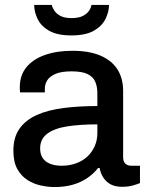

<svg xmlns="http://www.w3.org/2000/svg" viewBox="-20 -743 590 775"><path d="M200 12Q175 12 146 6Q117 0 91.5 -16Q66 -32 50 -60.5Q34 -89 34 -135Q34 -189 59 -224Q84 -259 129 -279Q174 -299 236.5 -307Q299 -315 373 -315V-367Q373 -393 364.5 -413Q356 -433 333.5 -444Q311 -455 269 -455Q227 -455 203.5 -444.5Q180 -434 170.5 -418.5Q161 -403 161 -385V-370H61Q60 -375 60 -380Q60 -385 60 -392Q60 -439 86.5 -471.5Q113 -504 161 -521Q209 -538 272 -538Q340 -538 385.5 -518.5Q431 -499 454 -463Q477 -427 477 -376V-109Q477 -90 486.5 -82Q496 -74 509 -74H545V-4Q533 1 515 6Q497 11 473 11Q446 11 427.5 1.5Q409 -8 397.5 -25.5Q386 -43 382 -65H376Q358 -42 332.5 -24.5Q307 -7 274 2.5Q241 12 200 12ZM229 -74Q260 -74 286.5 -83.5Q313 -93 332 -110.5Q351 -128 362 -152.5Q373 -177 373 -206V-241Q304 -241 252 -233Q200 -225 171 -203.5Q142 -182 142 -144Q142 -121 152 -105.5Q162 -90 182 -82Q202 -74 229 -74ZM268 -600Q212 -600 179 -618.5Q146 -637 132 -666Q118 -695 118 -723H189Q191 -713 199 -700.5Q207 -688 223.5 -679Q240 -670 269 -670Q298 -670 315 -679Q332 -688 340 -700.5Q348 -713 349 -723H420Q420 -695 405.5 -666Q391 -637 358 -618.5Q325 -600 268 -600Z"/></svg>

Font: Archivo SemiBold Medium
Style: Regular
Weight: 500
Version: Version 2.001